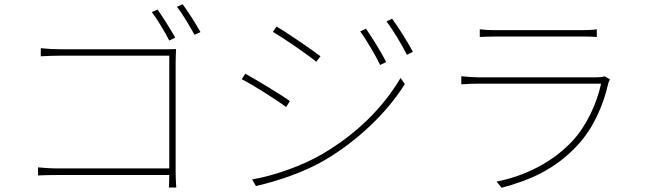

<svg xmlns="http://www.w3.org/2000/svg" viewBox="-20 -860 3040 904"><path d="M805 -683C783 -722 744 -784 722 -815L695 -803C719 -771 757 -709 777 -669ZM807 -567C807 -584 808 -608 809 -629C786 -628 768 -628 748 -628H267C237 -628 201 -630 172 -633V-595C191 -596 236 -598 268 -598H777V-67H256C218 -67 176 -70 159 -72V-34C180 -35 214 -36 257 -36H777C777 -6 775 23 775 23H810C810 23 807 -15 807 -52ZM813 -828C839 -796 873 -737 896 -696L924 -709C901 -750 863 -809 840 -840Z M1703 -725 1676 -712C1705 -673 1750 -596 1770 -554L1798 -568C1774 -617 1725 -694 1703 -725ZM1826 -772 1800 -759C1830 -720 1875 -644 1896 -602L1924 -616C1899 -664 1849 -742 1826 -772ZM1282 -735 1265 -710C1316 -680 1429 -603 1469 -569L1489 -595C1454 -622 1334 -705 1282 -735ZM1167 -15 1185 16C1282 -6 1414 -49 1514 -109C1670 -202 1805 -334 1886 -464L1866 -493C1784 -354 1660 -230 1498 -135C1404 -80 1275 -34 1167 -15ZM1135 -513 1118 -487C1172 -460 1285 -388 1327 -356L1345 -384C1310 -410 1186 -485 1135 -513Z M2827 -501C2819 -497 2803 -496 2790 -496H2231C2208 -496 2182 -498 2152 -501V-463C2182 -465 2208 -466 2231 -466H2810C2791 -376 2743 -269 2675 -196C2581 -95 2450 -31 2318 -5L2342 24C2469 -10 2592 -60 2700 -177C2775 -258 2822 -368 2844 -468C2845 -473 2849 -480 2852 -486ZM2239 -686C2264 -687 2286 -688 2314 -688H2716C2747 -688 2769 -688 2790 -686V-722C2769 -719 2748 -718 2717 -718H2314C2284 -718 2264 -719 2239 -722Z"/></svg>

Font: Noto Sans T Chinese Thin
Style: Regular
Weight: 100
Designer: Ryoko NISHIZUKA (kana & ideographs); Paul D. Hunt (Latin, Greek & Cyrillic); Wenlong ZHANG (bopomofo); Sandoll Communica
Foundry: Adobe Systems Incorporated
Version: Version 1.000;PS 1;hotconv 1.0.78;makeotf.lib2.5.61930